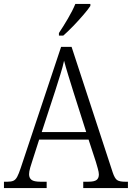

<svg xmlns="http://www.w3.org/2000/svg" viewBox="-21 -951 667 971"><path d="M-1 0V-32H17Q36 -32 47 -37Q58 -42 66 -57Q74 -72 84 -102L288 -714H341L549 -79Q559 -49 571 -40.5Q583 -32 612 -32H626V0H400V-32H425Q456 -32 467.5 -41Q479 -50 479 -69Q479 -80 473.5 -99Q468 -118 464 -132L427 -245H177L143 -139Q138 -125 132 -104Q126 -83 126 -70Q126 -51 138.5 -41.5Q151 -32 184 -32H215V0ZM190 -283H415L351 -484Q337 -529 324 -571Q311 -613 303 -644Q297 -615 284.5 -575Q272 -535 259 -494ZM277 -784Q299 -817 322.5 -857Q346 -897 360 -931H436V-921Q425 -904 401 -876Q377 -848 349.5 -819.5Q322 -791 299 -771H277Z"/></svg>

Font: Noto Serif Armenian SemiCondensed Light
Style: Regular
Weight: 300
Width: 4
Designer: Monotype Design Team
Foundry: Monotype Imaging Inc.
Version: Version 2.008; ttfautohint (v1.8.4.7-5d5b)